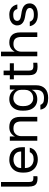

<svg xmlns="http://www.w3.org/2000/svg" viewBox="1358 -2098 950 3705"><g transform="rotate(-90 1832.5 -245.0)"><path d="M240 5Q185 5 150.5 -12.5Q116 -30 100.5 -67.5Q85 -105 85 -165V-700H173V-165Q173 -113 190 -94Q207 -75 250 -75Q261 -75 269 -75.5Q277 -76 285 -77V1Q280 2 271.5 3Q263 4 254.5 4.5Q246 5 240 5Z M610 10Q543 10 484.5 -19Q426 -48 390.5 -108Q355 -168 355 -260V-280Q355 -368 389 -425.5Q423 -483 479 -511.5Q535 -540 600 -540Q717 -540 781 -476Q845 -412 845 -295V-239H443Q443 -177 468.5 -140Q494 -103 532.5 -86.5Q571 -70 610 -70Q670 -70 702.5 -90Q735 -110 749 -145H835Q819 -69 756.5 -29.5Q694 10 610 10ZM605 -460Q564 -460 527 -444.5Q490 -429 466.5 -396Q443 -363 443 -311H762Q761 -366 739.5 -398.5Q718 -431 683 -445.5Q648 -460 605 -460Z M970 0V-530H1052V-430Q1070 -474 1115.5 -507Q1161 -540 1233 -540Q1333 -540 1381.5 -486.5Q1430 -433 1430 -330V0H1342V-310Q1342 -384 1311 -422Q1280 -460 1207 -460Q1155 -460 1122 -438Q1089 -416 1073.5 -382Q1058 -348 1058 -310V0Z M1795 210Q1718 210 1670 190Q1622 170 1599 136Q1576 102 1570 60H1662Q1672 92 1700 111Q1728 130 1795 130Q1876 130 1914 91Q1952 52 1952 -20V-105Q1929 -52 1881.5 -26Q1834 0 1770 0Q1705 0 1655 -30Q1605 -60 1577.5 -119Q1550 -178 1550 -265V-285Q1550 -367 1578.5 -423.5Q1607 -480 1656.5 -510Q1706 -540 1770 -540Q1838 -540 1888 -509.5Q1938 -479 1958 -430V-530H2040V-20Q2040 88 1977 149Q1914 210 1795 210ZM1790 -78Q1838 -78 1874.5 -98Q1911 -118 1931.5 -153.5Q1952 -189 1952 -235V-315Q1952 -356 1931.5 -389Q1911 -422 1874.5 -442Q1838 -462 1790 -462Q1726 -462 1682 -415Q1638 -368 1638 -285V-265Q1638 -174 1682 -126Q1726 -78 1790 -78Z M2395 5Q2339 5 2303.5 -12Q2268 -29 2251.5 -63.5Q2235 -98 2235 -150V-452H2155V-530H2235V-650H2323V-530H2465V-452H2323V-160Q2323 -115 2342 -95Q2361 -75 2415 -75Q2445 -75 2475 -78V0Q2456 2 2437 3.5Q2418 5 2395 5Z M2600 0V-700H2688V-435Q2702 -463 2726 -487Q2750 -511 2784.5 -525.5Q2819 -540 2863 -540Q2963 -540 3011.5 -486.5Q3060 -433 3060 -330V0H2972V-310Q2972 -384 2941 -422Q2910 -460 2837 -460Q2785 -460 2752 -438Q2719 -416 2703.5 -382Q2688 -348 2688 -310V0Z M3400 10Q3347 10 3308 -2.5Q3269 -15 3243 -36Q3217 -57 3201.5 -85.5Q3186 -114 3180 -145H3268Q3275 -113 3305.5 -89.5Q3336 -66 3400 -66Q3474 -66 3503 -89.5Q3532 -113 3532 -145Q3532 -167 3519.5 -183.5Q3507 -200 3475.5 -212Q3444 -224 3386 -232Q3342 -238 3307 -249.5Q3272 -261 3247 -280Q3222 -299 3208.5 -326Q3195 -353 3195 -390Q3195 -430 3218 -464Q3241 -498 3287 -519Q3333 -540 3400 -540Q3463 -540 3504.5 -518.5Q3546 -497 3569 -462Q3592 -427 3600 -385H3512Q3504 -420 3478 -442Q3452 -464 3400 -464Q3335 -464 3309 -442.5Q3283 -421 3283 -390Q3283 -354 3311.5 -336Q3340 -318 3416 -308Q3465 -302 3503 -290.5Q3541 -279 3567 -259.5Q3593 -240 3606.5 -212Q3620 -184 3620 -145Q3620 -103 3596 -68Q3572 -33 3523.5 -11.5Q3475 10 3400 10Z"/></g></svg>

Font: Golos Text
Style: Regular
Weight: 400
Designer: A.Korolkova, Vitaly Kuzmin
Foundry: ParaType Ltd
Version: Version 2.004